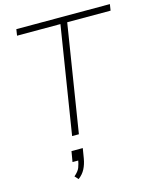

<svg xmlns="http://www.w3.org/2000/svg" viewBox="-138 -798 932 1150"><g transform="rotate(-15 328.0 -223.0)"><path d="M233 0 339 -666H70L76 -705H656L650 -666H381L275 0ZM204 259 184 237Q211 214 219 193Q227 172 232 144L245 151H195L206 86H276L266 147Q260 183 245.5 211Q231 239 204 259Z"/></g></svg>

Font: Nunito Sans 12pt ExtraLight
Style: Italic
Weight: 200
Italic angle: -9°
Designer: Vernon Adams
Foundry: Vernon Adams
Version: Version 3.101;gftools[0.9.27]